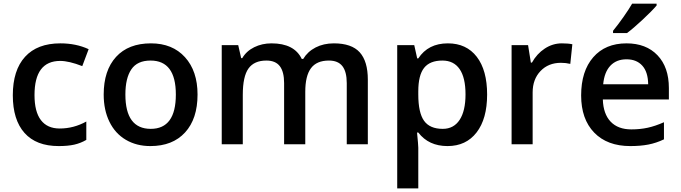

<svg xmlns="http://www.w3.org/2000/svg" viewBox="-20 -786 3712 1046"><path d="M299.8 9.8Q177.2 9.8 113.5 -61.8Q49.8 -133.3 49.8 -267.1Q49.8 -403.3 116.5 -476.6Q183.1 -549.8 309.1 -549.8Q394.5 -549.8 462.9 -518.1L428.2 -425.8Q355.5 -454.1 308.1 -454.1Q168 -454.1 168 -268.1Q168 -177.2 202.9 -131.6Q237.8 -85.9 305.2 -85.9Q381.8 -85.9 450.2 -124V-23.9Q419.4 -5.9 384.5 2Q349.6 9.8 299.8 9.8Z M1056.2 -271Q1056.2 -138.7 988.3 -64.5Q920.4 9.8 799.3 9.8Q723.6 9.8 665.5 -24.4Q607.4 -58.6 576.2 -122.6Q544.9 -186.5 544.9 -271Q544.9 -402.3 612.3 -476.1Q679.7 -549.8 802.2 -549.8Q919.4 -549.8 987.8 -474.4Q1056.2 -398.9 1056.2 -271ZM663.1 -271Q663.1 -84 801.3 -84Q938 -84 938 -271Q938 -456.1 800.3 -456.1Q728 -456.1 695.6 -408.2Q663.1 -360.4 663.1 -271Z M1643.1 0H1527.8V-333Q1527.8 -395 1504.4 -425.5Q1481 -456.1 1431.2 -456.1Q1364.7 -456.1 1333.7 -412.8Q1302.7 -369.6 1302.7 -269V0H1188V-540H1277.8L1293.9 -469.2H1299.8Q1322.3 -507.8 1365 -528.8Q1407.7 -549.8 1459 -549.8Q1583.5 -549.8 1624 -464.8H1631.8Q1655.8 -504.9 1699.2 -527.3Q1742.7 -549.8 1798.8 -549.8Q1895.5 -549.8 1939.7 -501Q1983.9 -452.1 1983.9 -352.1V0H1869.1V-333Q1869.1 -395 1845.5 -425.5Q1821.8 -456.1 1772 -456.1Q1705.1 -456.1 1674.1 -414.3Q1643.1 -372.6 1643.1 -286.1Z M2418 9.8Q2315.4 9.8 2258.8 -64H2252Q2258.8 4.4 2258.8 19V240.2H2144V-540H2236.8Q2240.7 -524.9 2252.9 -467.8H2258.8Q2312.5 -549.8 2419.9 -549.8Q2521 -549.8 2577.4 -476.6Q2633.8 -403.3 2633.8 -271Q2633.8 -138.7 2576.4 -64.5Q2519 9.8 2418 9.8ZM2390.1 -456.1Q2321.8 -456.1 2290.3 -416Q2258.8 -376 2258.8 -288.1V-271Q2258.8 -172.4 2290 -128.2Q2321.3 -84 2392.1 -84Q2451.7 -84 2483.9 -132.8Q2516.1 -181.6 2516.1 -272Q2516.1 -362.8 2484.1 -409.4Q2452.1 -456.1 2390.1 -456.1Z M3041 -549.8Q3075.7 -549.8 3098.1 -544.9L3086.9 -438Q3062.5 -443.8 3036.1 -443.8Q2967.3 -443.8 2924.6 -398.9Q2881.8 -354 2881.8 -282.2V0H2767.1V-540H2856.9L2872.1 -444.8H2877.9Q2904.8 -493.2 2948 -521.5Q2991.2 -549.8 3041 -549.8Z M3414.1 9.8Q3288.1 9.8 3217 -63.7Q3146 -137.2 3146 -266.1Q3146 -398.4 3211.9 -474.1Q3277.8 -549.8 3393.1 -549.8Q3500 -549.8 3562 -484.9Q3624 -419.9 3624 -306.2V-244.1H3264.2Q3266.6 -165.5 3306.6 -123.3Q3346.7 -81.1 3419.4 -81.1Q3467.3 -81.1 3508.5 -90.1Q3549.8 -99.1 3597.2 -120.1V-26.9Q3555.2 -6.8 3512.2 1.5Q3469.2 9.8 3414.1 9.8ZM3393.1 -462.9Q3338.4 -462.9 3305.4 -428.2Q3272.5 -393.6 3266.1 -327.1H3511.2Q3510.3 -394 3479 -428.5Q3447.8 -462.9 3393.1 -462.9ZM3319.8 -606V-618.2Q3347.7 -652.3 3377.2 -694.3Q3406.7 -736.3 3423.8 -766.1H3557.1V-755.9Q3531.7 -726.1 3481.2 -679Q3430.7 -631.8 3396 -606Z"/></svg>

Font: f0_41340          
Style: Regular
Weight: 600
Foundry: Ascender Corporation
Version: Version 1.10